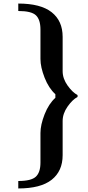

<svg xmlns="http://www.w3.org/2000/svg" viewBox="-20 -812 498 1082"><path d="M417 -265.6ZM83 -792Q209 -792 271 -743.2Q333 -694.3 333 -604.5V-411.1Q333 -369.1 360.8 -330.1Q388.7 -291 417 -276.4V-265.6Q388.7 -251 360.8 -211.4Q333 -171.9 333 -129.9V62.5Q333 152.3 271 201.2Q209 250 83 250V208Q156.2 208 182.1 183.6Q208 159.2 208 104.5V-62.5Q208 -108.4 231.4 -168Q254.9 -227.5 292 -260.7V-281.2Q254.9 -314.5 231.4 -374Q208 -433.6 208 -479.5V-645.5Q208 -701.2 182.6 -725.6Q157.2 -750 83 -750ZM333 -129.9ZM417 -276.4ZM333 -411.1Z"/></svg>

Font: okolaks
Style: Bold
Weight: 600
Width: 8
Version: Version 000.6.0